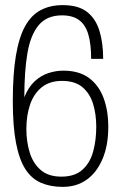

<svg xmlns="http://www.w3.org/2000/svg" viewBox="-20 -718 476 750"><path d="M225 12Q177 12 140 -4Q103 -20 79 -57.5Q55 -95 42.5 -160Q30 -225 30 -323Q30 -428 42 -500Q54 -572 78 -615.5Q102 -659 139 -678.5Q176 -698 225 -698Q286 -698 320 -671.5Q354 -645 368.5 -597.5Q383 -550 383 -488H336Q336 -546 325 -583.5Q314 -621 289 -639.5Q264 -658 222 -658Q163 -658 131 -619.5Q99 -581 87 -509.5Q75 -438 75 -338Q91 -378 115.5 -400.5Q140 -423 169 -432.5Q198 -442 227 -442Q289 -442 327.5 -413.5Q366 -385 384.5 -335.5Q403 -286 403 -222Q403 -150 380.5 -97Q358 -44 318.5 -16Q279 12 225 12ZM220 -28Q272 -28 302 -55Q332 -82 344 -126.5Q356 -171 356 -223Q356 -272 343.5 -312.5Q331 -353 302 -377.5Q273 -402 222 -402Q174 -402 143 -377Q112 -352 97.5 -309.5Q83 -267 83 -214Q83 -165 96 -122.5Q109 -80 139 -54Q169 -28 220 -28Z"/></svg>

Font: Archivo Condensed Thin
Style: Regular
Weight: 250
Width: 3
Designer: Hector Gatti
Foundry: Omnibus-Type
Version: Version 2.001